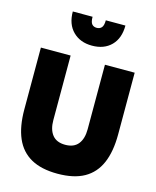

<svg xmlns="http://www.w3.org/2000/svg" viewBox="-136 -1029 925 1135"><g transform="rotate(15 326.0 -461.0)"><path d="M326 14Q227 14 163.5 -21.5Q100 -57 69.5 -127.5Q39 -198 39 -303V-681H221V-286Q221 -228 247 -195.5Q273 -163 326 -163Q379 -163 405 -195.5Q431 -228 431 -286V-681H613V-303Q613 -198 582.5 -127.5Q552 -57 489 -21.5Q426 14 326 14ZM327 -770Q255 -770 210.5 -814Q166 -858 166 -936H287Q287 -904 297.5 -891.5Q308 -879 327 -879Q346 -879 357 -891.5Q368 -904 368 -936H488Q488 -858 444.5 -814Q401 -770 327 -770Z"/></g></svg>

Font: Gabarito Black
Style: Regular
Weight: 900
Designer: Leandro Assis / Alvaro Franca / Felipe Casaprima
Foundry: Naipe Foundry
Version: Version 1.000